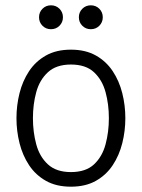

<svg xmlns="http://www.w3.org/2000/svg" viewBox="-20 -695 534 723"><path d="M42 -250Q42 -298 53.5 -344Q65 -390 89.5 -427Q114 -464 153 -486Q192 -508 247 -508Q302 -508 341 -486Q380 -464 404.5 -427Q429 -390 440.5 -344Q452 -298 452 -250Q452 -202 440.5 -156Q429 -110 404.5 -73Q380 -36 341 -14Q302 8 247 8Q192 8 153 -14Q114 -36 89.5 -73Q65 -110 53.5 -156Q42 -202 42 -250ZM104 -250Q104 -198 116.5 -151.5Q129 -105 160.5 -76Q192 -47 247 -47Q303 -47 334 -76Q365 -105 377.5 -151.5Q390 -198 390 -250Q390 -302 377.5 -348Q365 -394 334 -423Q303 -452 247 -452Q192 -452 160.5 -423Q129 -394 116.5 -348Q104 -302 104 -250ZM172 -585Q153 -585 140 -598Q127 -611 127 -630Q127 -649 140 -662Q153 -675 172 -675Q191 -675 204 -662Q217 -649 217 -630Q217 -611 204 -598Q191 -585 172 -585ZM322 -585Q303 -585 290 -598Q277 -611 277 -630Q277 -649 290 -662Q303 -675 322 -675Q341 -675 354 -662Q367 -649 367 -630Q367 -611 354 -598Q341 -585 322 -585Z"/></svg>

Font: Epunda Sans Light
Style: Regular
Weight: 300
Designer: Simon Atzbach
Foundry: typofactur
Version: Version 2.204; ttfautohint (v1.8.4.7-5d5b)